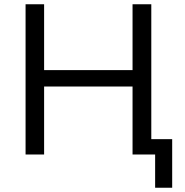

<svg xmlns="http://www.w3.org/2000/svg" viewBox="-20 -725 870 901"><path d="M708 156V0H604V-72H788V156ZM100 0V-705H187V-396H602V-705H690V0H602V-319H187V0Z"/></svg>

Font: Nunito Sans 9pt
Style: Regular
Weight: 400
Version: Version 3.101;gftools[0.9.27]